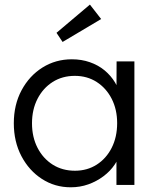

<svg xmlns="http://www.w3.org/2000/svg" viewBox="-20 -786 663 816"><path d="M280.7 10Q213 10 158.2 -25.5Q103.3 -61 71 -122.5Q38.7 -184 38.7 -262Q38.7 -341 71.7 -402.5Q104.7 -464 160.5 -499Q216.4 -534 285.4 -534Q326.7 -534 362 -521.6Q397.4 -509.3 424.4 -487Q451.4 -464.6 469.3 -434.9Q487.1 -405.2 492.1 -370.5L474.9 -376.9L475.5 -525H551.2V0H474.9V-140.8L493.8 -146.5Q486.8 -115.1 467.6 -86.8Q448.5 -58.4 419.4 -36.7Q390.4 -15 355.3 -2.5Q320.1 10 280.7 10ZM298.6 -60.4Q350.4 -60.4 390.9 -86.2Q431.5 -112.1 454.7 -157.8Q477.9 -203.6 477.9 -262.7Q477.9 -320.7 454.7 -366.1Q431.5 -411.5 390.9 -437.6Q350.4 -463.6 298 -463.6Q244.9 -463.6 203.8 -437.6Q162.8 -411.5 139.4 -366Q116 -320.4 116 -262Q116 -203.6 139.4 -158Q162.8 -112.5 203.8 -86.4Q244.9 -60.4 298.6 -60.4ZM246 -607.7 220.1 -646.5 362.1 -766.5 409.9 -705.1Z"/></svg>

Font: Lexend Medium
Style: Regular
Weight: 500
Designer: Bonnie Shaver-Troup, Thomas Jockin
Foundry: Lexend
Version: Version 1.005